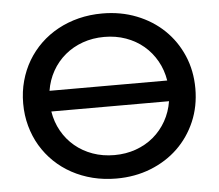

<svg xmlns="http://www.w3.org/2000/svg" viewBox="-51 -766 949 832"><g transform="rotate(-5 423.0 -350.0)"><path d="M423 9Q369 9 320.2 -3.2Q271.5 -15.5 229.8 -38.2Q188 -61 154.5 -93.2Q121 -125.5 97.2 -165.5Q73.5 -205.5 60.8 -252Q48 -298.5 48 -350Q48 -401.5 60.8 -448Q73.5 -494.5 97.2 -534.5Q121 -574.5 154.5 -606.8Q188 -639 229.8 -661.8Q271.5 -684.5 320.2 -696.8Q369 -709 423 -709Q503.5 -709 572 -682Q640.5 -655 690.5 -607Q740.5 -559 768.8 -493.2Q797 -427.5 797 -350Q797 -272.5 768.8 -206.8Q740.5 -141 690.5 -93Q640.5 -45 572 -18Q503.5 9 423 9ZM423 -93Q473 -93 516.5 -108.5Q560 -124 593.5 -152.2Q627 -180.5 649 -219.5Q671 -258.5 678.5 -305H166.5Q174 -258.5 196 -219.5Q218 -180.5 251.8 -152.2Q285.5 -124 329 -108.5Q372.5 -93 423 -93ZM423 -607Q372.5 -607 329 -591.5Q285.5 -576 251.8 -547.8Q218 -519.5 196 -480.5Q174 -441.5 166.5 -395H678.5Q671 -441.5 649 -480.5Q627 -519.5 593.5 -547.8Q560 -576 516.5 -591.5Q473 -607 423 -607Z"/></g></svg>

Font: Argentum Sans
Style: Regular
Weight: 400
Designer: Julieta Ulanovsky, Owen Earl, Chris M. Simpson, Rasmus Andersson, Cristiano Sobral
Foundry: The Argentum Sans Project Authors
Version: Version 3.135; ttfautohint (v1.8.4.7-5d5b-dirty)